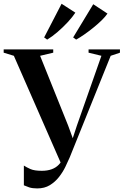

<svg xmlns="http://www.w3.org/2000/svg" viewBox="-37 -1012 674 1046"><path d="M166 14.5Q139.5 14.5 122.2 8.8Q105 3 93 -2.5V-110Q107.5 -100.5 128.8 -91Q150 -81.5 191 -81.5Q221 -81.5 244 -89.8Q267 -98 283 -114.5Q299 -131 308 -155L300 -111L38.5 -708L-17 -725V-743H253V-725L181.5 -708L334 -328.5L366.5 -239.5L352 -236.5L382 -328L515.5 -708L445.5 -725V-743H616.5V-725L566 -708L343 -155Q333.5 -132.5 319.2 -103.2Q305 -74 284.2 -47.5Q263.5 -21 234.5 -3.2Q205.5 14.5 166 14.5ZM377.5 -796.5 361.5 -808 471 -989 548.5 -938Q537 -921 516.5 -901Q496 -881 471.2 -861Q446.5 -841 422 -824Q397.5 -807 378.5 -796.5ZM219.5 -796.5 203.5 -808 298.5 -991.5 373.5 -943Q359 -920.5 332.8 -892Q306.5 -863.5 276.5 -837.8Q246.5 -812 220.5 -796.5Z"/></svg>

Font: Merriweather 144pt SemiBold
Style: Regular
Weight: 600
Version: Version 2.100